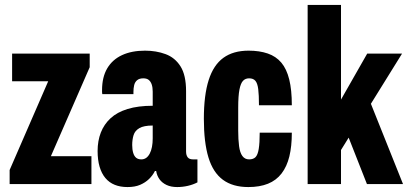

<svg xmlns="http://www.w3.org/2000/svg" viewBox="-20 -745 1656 777"><path d="M19 0V-57L175 -416H29V-528H343V-473L186 -113H350V0Z M496 12Q467 12 444.5 3Q422 -6 406.5 -24.5Q391 -43 383 -70.5Q375 -98 375 -134Q375 -175 388 -208.5Q401 -242 427.5 -266.5Q454 -291 496.5 -304Q539 -317 598 -317V-374Q598 -391 594 -403Q590 -415 582 -421.5Q574 -428 560 -428Q544 -428 535 -420.5Q526 -413 523 -400.5Q520 -388 520 -373V-364H394Q393 -368 393 -372Q393 -376 393 -380Q393 -433 414 -468.5Q435 -504 474 -522Q513 -540 567 -540Q612 -540 650 -526Q688 -512 710.5 -476.5Q733 -441 733 -376V-132Q733 -117 739.5 -108.5Q746 -100 761 -100H779V-7Q762 2 740.5 7Q719 12 697 12Q672 12 654 3.5Q636 -5 625.5 -19.5Q615 -34 612 -53H607Q598 -35 583 -20.5Q568 -6 547 3Q526 12 496 12ZM552 -100Q563 -100 571.5 -106Q580 -112 586 -123.5Q592 -135 595 -150.5Q598 -166 598 -185V-237Q562 -237 544 -226.5Q526 -216 520.5 -198Q515 -180 515 -158Q515 -140 519 -126.5Q523 -113 531 -106.5Q539 -100 552 -100Z M985 12Q922 12 882 -17.5Q842 -47 823.5 -108Q805 -169 805 -264Q805 -360 824.5 -421Q844 -482 884 -511Q924 -540 986 -540Q1030 -540 1063.5 -528.5Q1097 -517 1118.5 -491.5Q1140 -466 1150.5 -423.5Q1161 -381 1161 -319H1028Q1028 -361 1025 -384.5Q1022 -408 1013.5 -418Q1005 -428 988 -428Q973 -428 963.5 -418Q954 -408 949 -382.5Q944 -357 944 -309V-216Q944 -180 947.5 -153.5Q951 -127 961 -113.5Q971 -100 988 -100Q1005 -100 1014 -109Q1023 -118 1027 -142Q1031 -166 1031 -208H1161Q1161 -153 1151 -112Q1141 -71 1119.5 -43Q1098 -15 1064.5 -1.5Q1031 12 985 12Z M1225 0V-725H1360V-342L1466 -528H1607L1481 -325L1611 0H1465L1391 -188L1360 -138V0Z"/></svg>

Font: Archivo ExtraCondensed ExtraBold
Style: Regular
Weight: 800
Width: 2
Designer: Hector Gatti
Foundry: Omnibus-Type
Version: Version 2.001